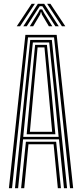

<svg xmlns="http://www.w3.org/2000/svg" viewBox="-20 -982 428 1002"><path d="M26.5 0 112.5 -800H275.8L361.8 0H345.5L262 -787H126.2L42.8 0ZM58.2 0 137.8 -773.5H250.5L330 0H313.8L287.8 -254.8H100.5L74.5 0ZM101.2 -267.8H286L263.8 -495.8L236.8 -760.5H151.5L123.8 -495.8ZM119.2 -281.2 139.2 -495.8 163.2 -747.8H225L249.2 -495.8L269 -281.2ZM136 -294.2H252.2L234 -495.8L212 -734.8H176.2L154.2 -495.8ZM90.2 0 115.2 -242.2H273L298 0H281.8L259.8 -229H128.5L106.5 0ZM67.5 -845 145 -962H162L84.8 -845ZM101.8 -845 177.5 -962H210.8L286.5 -845H268.8L215.8 -927L200.8 -949.8H187.5L172.2 -926.8L119.5 -845ZM303.2 -845 226 -962H243.2L320.8 -845ZM135.5 -845 178.8 -915 188 -932.8H200.2L209.5 -915L253 -845H235L198.8 -906.2L195.5 -918.5H192.8L189.5 -906.2L153.2 -845Z"/></svg>

Font: Big Shoulders Inline Text
Style: Regular
Weight: 400
Designer: Patric King
Foundry: XO Type Co
Version: Version 1.000